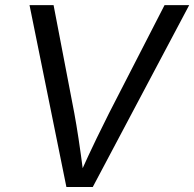

<svg xmlns="http://www.w3.org/2000/svg" viewBox="-20 -748 777 768"><path d="M245.6 0 98.1 -727.5H194.3L277.3 -294.9Q285.2 -252.4 294.2 -193.4Q303.2 -134.3 314.9 -43.9H296.4Q336.4 -132.8 366.2 -194.1Q396 -255.4 416 -294.9L638.2 -727.5H736.8L351.1 0Z"/></svg>

Font: Inter 17pt
Style: Italic
Weight: 400
Italic angle: -9.3988°
Version: Version 4.001;git-66647c0bb